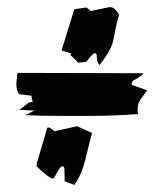

<svg xmlns="http://www.w3.org/2000/svg" viewBox="-20 -517 434 540"><path d="M83 -49Q83 -56 83 -56L113 -158H120L133 -148L197 -162L239 -143Q236 -134 220 -68Q209 -24 189 3L162 -7L161 -45L157 -50Q149 -48 143 -36.5Q137 -25 131 -15H128Q119 -15 83 -49ZM180 -367 153 -375 189 -491 223 -496 236 -486Q286 -497 289 -497Q303 -497 315 -475Q309 -459 299 -405Q294 -378 260 -334L253 -345L252 -363L248 -368Q239 -366 223 -343L198 -341Q201 -342 178 -362ZM77 -206 34 -208 62 -229 72 -230 68 -248 34 -252Q26 -261 26 -280Q26 -286 27.5 -297Q29 -308 29 -312L384 -311Q377 -302 354 -290L350 -282L351 -278L394 -263Q393 -261 375 -237Q367 -226 367 -210Q367 -204 368 -196Q297 -191 226 -191H161Q98 -191 51 -193Z"/></svg>

Font: Ode an Erik AH
Style: Regular
Weight: 400
Designer: Andreas Höfeld
Foundry: Fontgrube AH
Version: Version 2.00